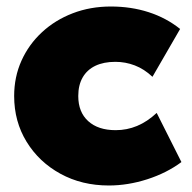

<svg xmlns="http://www.w3.org/2000/svg" viewBox="-20 -555 590 590"><path d="M314.5 15Q231.5 15 165.8 -21Q100 -57 61.8 -119.2Q23.5 -181.5 23.5 -260Q23.5 -318.5 46 -368.5Q68.5 -418.5 109 -456Q149.5 -493.5 203.5 -514.2Q257.5 -535 320.5 -535Q383 -535 437 -517.5Q491 -500 533.5 -466L448.5 -319Q423 -343 394.2 -354Q365.5 -365 334.5 -365Q298.5 -365 273 -352.8Q247.5 -340.5 234 -317Q220.5 -293.5 220.5 -260Q220.5 -210.5 251 -182.8Q281.5 -155 335.5 -155Q370 -155 401.2 -168Q432.5 -181 461.5 -208L537.5 -57Q492.5 -23.5 432.8 -4.2Q373 15 314.5 15Z"/></svg>

Font: Geologica Cursive Black
Style: Regular
Weight: 900
Designer: Sindre Bremnes, Frode Helland
Foundry: Monokrom Skriftforlag AS
Version: Version 1.010;gftools[0.9.28]